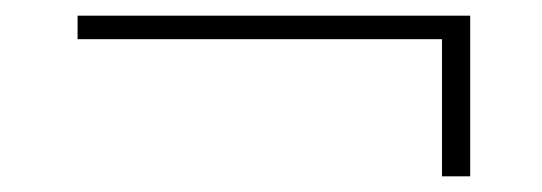

<svg xmlns="http://www.w3.org/2000/svg" viewBox="-20 -390 691 245"><path d="M580 -370V-165H544V-340H79V-370Z"/></svg>

Font: Playfair Display Medium
Style: Regular
Weight: 500
Designer: Claus Eggers Sørensen
Foundry: Claus Eggers Sørensen
Version: Version 1.203